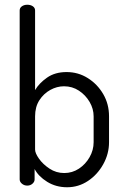

<svg xmlns="http://www.w3.org/2000/svg" viewBox="-20 -783 524 810"><path d="M263 7Q216 7 179 -16Q142 -39 126 -70V-26Q126 -16 117 -8Q108 0 95 0Q82 0 72.5 -8Q63 -16 63 -26V-739Q63 -750 72.5 -756.5Q82 -763 95 -763Q109 -763 118.5 -756.5Q128 -750 128 -739V-403Q145 -432 178.5 -455.5Q212 -479 261 -479Q310 -479 350.5 -453.5Q391 -428 415.5 -386Q440 -344 440 -292V-183Q440 -134 415.5 -90Q391 -46 351 -19.5Q311 7 263 7ZM251 -53Q285 -53 313 -71.5Q341 -90 358 -120Q375 -150 375 -183V-292Q375 -324 358 -353Q341 -382 313 -400.5Q285 -419 250 -419Q220 -419 192 -403.5Q164 -388 146 -360Q128 -332 128 -292V-152Q128 -137 144.5 -113.5Q161 -90 189 -71.5Q217 -53 251 -53Z"/></svg>

Font: Dosis ExtraLight
Style: Regular
Weight: 400
Version: Version 3.001; ttfautohint (v1.8.2)